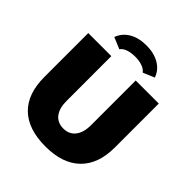

<svg xmlns="http://www.w3.org/2000/svg" viewBox="-245 -1073 1242 1242"><g transform="rotate(45 375.5 -452.5)"><path d="M53 -303V-705H264V-296Q264 -228 293 -191Q322 -154 376 -154Q428 -154 457.5 -191.5Q487 -229 487 -296V-705H698V-303Q698 -152 615 -71Q532 10 376 10Q217 10 135 -70Q53 -150 53 -303ZM561 -806 483 -773Q468 -793 439.5 -802.5Q411 -812 376 -812Q340 -812 311.5 -802.5Q283 -793 269 -773L190 -806Q209 -858 257.5 -886.5Q306 -915 376 -915Q445 -915 494 -886.5Q543 -858 561 -806Z"/></g></svg>

Font: Nunito Sans Heavy
Style: Regular
Weight: 400
Designer: Vernon Adams
Foundry: Vernon Adams
Version: Version 2.500